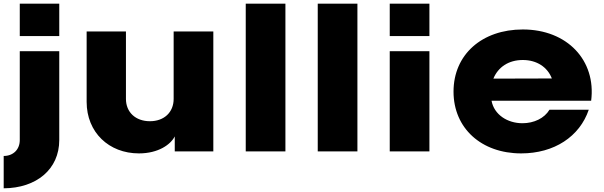

<svg xmlns="http://www.w3.org/2000/svg" viewBox="-20 -820 3269 1040"><path d="M87.1 -624.8H301V-800H87.1ZM0 24.8V200C177.2 199 301 97 301 -61.4V-542.6H87.1V-61.4C87.1 -9.9 51.5 24.8 0 24.8Z M1135.5 -649.5H920.6V-284.2C920.6 -211.9 869.1 -163.4 791.9 -163.4C714.7 -163.4 662.2 -211.9 662.2 -284.2V-649.5H449.3V-268.3C449.3 -103 570.1 10.9 732.5 10.9C838.4 10.9 904.8 -37.6 926.6 -81.2V0H1135.5Z M1311.1 0H1526V-800H1311.1Z M1701.1 0H1916V-800H1701.1Z M2091.1 -624.8H2306V-800H2091.1ZM2091.1 0H2306V-542.6H2091.1Z M2652.4 -394.1C2678.1 -456.4 2734.6 -495 2811.8 -495C2888 -495 2945.5 -456.4 2969.2 -395ZM2802.9 10.9C2982.1 10.9 3119.7 -80.2 3169.2 -225.7H2956.4C2928.6 -179.2 2872.2 -152.5 2809.8 -152.5C2728.6 -152.5 2656.4 -199 2642.5 -274.3H3182.1C3209.8 -492.1 3053.4 -660.4 2811.8 -660.4C2591 -660.4 2436.6 -524.8 2436.6 -323.8C2436.6 -124.8 2588 10.9 2802.9 10.9Z"/></svg>

Font: Calandify
Style: Semi Bold
Weight: 700
Designer: Brittany Allen
Foundry: Brittany Allen
Version: Version 1.0; ttfautohint (v1.8.4.7-5d5b)